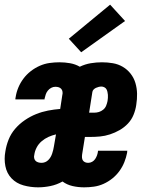

<svg xmlns="http://www.w3.org/2000/svg" viewBox="-23 -795 643 823"><path d="M140 8Q108 8 77.5 -0.5Q47 -9 26.5 -30.5Q6 -52 0 -83Q-6 -114 0 -146Q4 -172 14 -197Q24 -222 42 -243Q60 -264 83.5 -280Q107 -296 132 -306Q157 -316 183 -321Q209 -326 235 -328L244 -387Q246 -394 245 -401.5Q244 -409 239.5 -414Q235 -419 228.5 -421Q222 -423 214 -423Q205 -423 196.5 -418.5Q188 -414 182 -406.5Q176 -399 173 -390Q170 -381 168 -372Q168 -371 168 -370.5Q168 -370 168 -369H43Q43 -371 43 -373.5Q43 -376 44 -378Q47 -399 55.5 -419.5Q64 -440 77.5 -458Q91 -476 109 -490Q127 -504 147.5 -513Q168 -522 189.5 -525Q211 -528 232 -528Q255 -528 277.5 -524Q300 -520 319 -509Q342 -520 366 -524Q390 -528 414 -528Q438 -528 461 -524Q484 -520 503.5 -508.5Q523 -497 537 -479Q551 -461 557.5 -439Q564 -417 564.5 -393.5Q565 -370 561 -345Q558 -324 549.5 -303Q541 -282 525.5 -265.5Q510 -249 490 -237.5Q470 -226 448.5 -219Q427 -212 406 -210Q385 -208 363 -208H341L329 -133Q328 -126 328.5 -119Q329 -112 332.5 -107Q336 -102 342 -99.5Q348 -97 355 -97Q364 -97 372 -101.5Q380 -106 385 -113.5Q390 -121 393 -129.5Q396 -138 397 -147Q397 -147 397 -148Q397 -149 397 -149H523Q522 -147 522 -145Q522 -143 522 -141Q518 -120 510 -100Q502 -80 489 -62Q476 -44 458.5 -30Q441 -16 421 -7Q401 2 380 5Q359 8 338 8Q312 8 288 2.5Q264 -3 245 -17Q220 -3 193 2.5Q166 8 140 8ZM359 -312H381Q391 -312 401 -315Q411 -318 419.5 -325Q428 -332 432 -342Q436 -352 438 -362Q439 -369 439.5 -375.5Q440 -382 439.5 -388.5Q439 -395 437.5 -401.5Q436 -408 433 -413Q430 -418 424 -421Q418 -424 412 -424Q406 -424 400 -422.5Q394 -421 388.5 -418.5Q383 -416 378.5 -411.5Q374 -407 373 -401ZM155 -97Q163 -97 170.5 -100Q178 -103 184 -109Q190 -115 194 -122Q198 -129 200.5 -136.5Q203 -144 205 -152Q207 -160 208 -167L217 -219Q200 -215 184.5 -208Q169 -201 155.5 -189.5Q142 -178 134 -162.5Q126 -147 124 -131Q122 -124 123.5 -117Q125 -110 129.5 -105.5Q134 -101 141 -99Q148 -97 155 -97ZM325 -571 272 -629 449 -775 513 -705Z"/></svg>

Font: Iosevka SS04 XBd Ex
Style: Italic
Weight: 800
Width: 7
Italic angle: -9°
Monospace: yes
Designer: Belleve Invis
Foundry: Belleve Invis
Version: Version 19.0.0; ttfautohint (v1.8.4)